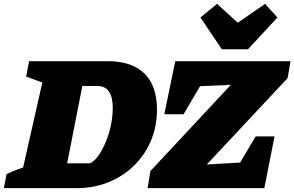

<svg xmlns="http://www.w3.org/2000/svg" viewBox="-63 -978 1530 998"><path d="M497 -660Q622 -660 687.5 -596Q753 -532 753 -409Q753 -321 721.5 -246.5Q690 -172 633 -116.5Q576 -61 500 -30.5Q424 0 334 0H-43L-29 -73Q-15 -80 5.5 -88.5Q26 -97 57 -107L157 -549L73 -580L88 -660ZM406 -129Q429 -141 449.5 -170.5Q470 -200 487 -240.5Q504 -281 513.5 -327Q523 -373 523 -418Q523 -531 443 -531H365L286 -129ZM1432 -572 1012 -123 1185 -133 1266 -269H1364L1311 0H704L719 -89L1137 -537L977 -530L891 -384H791L848 -660H1447ZM1090 -722 979 -887 1065 -958 1173 -860 1315 -958 1379 -887 1226 -722Z"/></svg>

Font: Piazzolla SC Black
Style: Italic
Weight: 900
Italic angle: -11.3°
Designer: Juan Pablo del Peral
Foundry: Huerta Tipografica
Version: Version 1.330